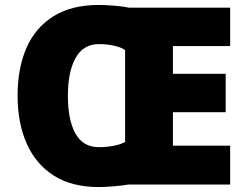

<svg xmlns="http://www.w3.org/2000/svg" viewBox="-20 -745 997 775"><path d="M379 -725Q406 -725 442.5 -722Q479 -719 501 -714H909V-559H678V-447H891V-292H678V-157H909V0H497Q476 4 440 7Q404 10 378 10Q270 10 197.5 -36Q125 -82 88 -165Q51 -248 51 -359Q51 -470 87 -552Q123 -634 196 -679.5Q269 -725 379 -725ZM380 -567Q316 -567 285 -511Q254 -455 254 -358Q254 -261 284.5 -206Q315 -151 379 -151Q410 -151 438.5 -156.5Q467 -162 485 -172V-543Q469 -554 440 -560.5Q411 -567 380 -567Z"/></svg>

Font: Noto Sans Gujarati UI Black
Style: Regular
Weight: 900
Designer: Jelle Bosma - Monotype Design Team, Universal Thirst
Foundry: Monotype Imaging Inc.
Version: Version 2.106; ttfautohint (v1.8.4.7-5d5b)